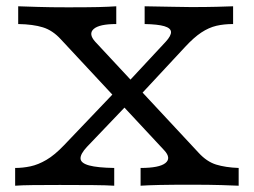

<svg xmlns="http://www.w3.org/2000/svg" viewBox="-20 -591 808 611"><path d="M427.4 0V-56.5Q487.1 -56.5 506.5 -72.2Q525.8 -87.9 502.4 -112.9L173.4 -466.1Q147.6 -494.4 116.5 -504Q85.5 -513.7 37.9 -514.5V-571Q61.3 -570.2 100.4 -569Q139.5 -567.7 196 -567.7Q258.1 -567.7 292.7 -568.5Q327.4 -569.4 350 -571V-514.5Q296 -514.5 278.2 -498.8Q260.5 -483.1 283.1 -458.1L612.1 -104.8Q637.9 -76.6 667.7 -67.3Q697.6 -58.1 739.5 -56.5V0Q722.6 -0.8 684.7 -2Q646.8 -3.2 589.5 -3.2Q525 -3.2 487.9 -2.4Q450.8 -1.6 427.4 0ZM28.2 0V-56.5Q52.4 -56.5 77 -61.7Q101.6 -66.9 127.8 -82.3Q154 -97.6 183.9 -129L355.6 -308.9L396 -269.4L256.5 -123.4Q235.5 -100.8 236.3 -86.3Q237.1 -71.8 263.7 -64.5Q290.3 -57.3 343.5 -56.5V0Q319.4 -1.6 275 -2Q230.6 -2.4 170.2 -2.4Q121 -2.4 84.7 -2Q48.4 -1.6 28.2 0ZM417.7 -279 367.7 -308.1 507.3 -458.1Q525 -477.4 524.2 -489.5Q523.4 -501.6 502.8 -507.7Q482.3 -513.7 440.3 -514.5V-571Q497.6 -570.2 529 -569.4Q560.5 -568.5 587.9 -568.5Q635.5 -568.5 669.8 -569.4Q704 -570.2 721.8 -571V-514.5Q692.7 -514.5 668.5 -508.9Q644.4 -503.2 620.6 -487.5Q596.8 -471.8 568.5 -441.1Z"/></svg>

Font: Playfair 5pt SemiExpanded Light
Style: Regular
Weight: 300
Width: 6
Designer: Claus Eggers Sørensen
Foundry: Claus Eggers Sørensen
Version: Version 2.203